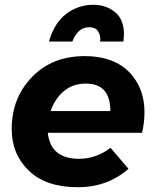

<svg xmlns="http://www.w3.org/2000/svg" viewBox="-20 -778 651 804"><path d="M497 -604H399L400 -614Q400 -633 389.5 -648.5Q379 -664 353 -664Q306 -664 283 -604H185Q207 -682 257.5 -720Q308 -758 370 -758Q424 -758 461.5 -727.5Q499 -697 499 -634ZM306 6Q173 6 101 -63Q29 -132 29 -238Q29 -367 113.5 -455Q198 -543 334 -543Q473 -543 539 -455Q585 -394 585 -308Q585 -266 575 -222H180Q192 -113 311 -113Q382 -113 443 -159L518 -71Q430 6 306 6ZM442 -313Q442 -428 340 -428Q284.5 -428 247 -396Q209.5 -364 192 -313Z"/></svg>

Font: Argentum Sans SemiBold
Style: Italic
Weight: 600
Italic angle: -11°
Designer: Julieta Ulanovsky (font), Cristiano Sobral (main changes and remaster)
Foundry: Julieta Ulanovsky (font), Cristiano Sobral (main changes and remaster)
Version: Version 2.007;June 15, 2022;FontCreator 14.0.0.2814 64-bit; 